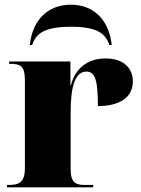

<svg xmlns="http://www.w3.org/2000/svg" viewBox="-20 -798 601 818"><path d="M107 -606H117C133 -654 167 -684 282 -684C396 -684 430 -654 446 -606H456C445 -713 379 -778 282 -778C184 -778 118 -713 107 -606ZM10 0H377V-10H342C305 -10 281 -18 281 -77V-318C281 -433 301 -493 348 -493C386 -493 397 -455 397 -346C489 -346 546 -383 546 -451C546 -508 506 -549 430 -549C356 -549 302 -510 282 -435H280V-536H19V-526H23C67 -526 86 -517 86 -458V-82C86 -19 60 -10 15 -10H10Z"/></svg>

Font: Noto Serif Display Black
Style: Regular
Weight: 900
Designer: Monotype Design Team
Foundry: Monotype Imaging Inc.
Version: Version 2.009